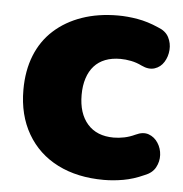

<svg xmlns="http://www.w3.org/2000/svg" viewBox="-43 -545 570 598"><g transform="rotate(5 242.0 -246.0)"><path d="M303 11Q220 11 158.5 -20Q97 -51 63 -109.5Q29 -168 29 -247Q29 -307 48 -354.5Q67 -402 103.5 -435Q140 -468 190.5 -485.5Q241 -503 303 -503Q332 -503 364 -497.5Q396 -492 430 -477Q454 -468 463.5 -449.5Q473 -431 471.5 -410Q470 -389 459.5 -372Q449 -355 430.5 -349Q412 -343 389 -354Q373 -362 355.5 -365.5Q338 -369 322 -369Q295 -369 274.5 -361Q254 -353 240 -337.5Q226 -322 218.5 -299Q211 -276 211 -247Q211 -189 240 -156Q269 -123 322 -123Q338 -123 355 -126.5Q372 -130 389 -138Q412 -149 430 -142.5Q448 -136 459 -119Q470 -102 471 -81.5Q472 -61 462 -42.5Q452 -24 428 -15Q395 0 363.5 5.5Q332 11 303 11Z"/></g></svg>

Font: Nunito ExtraLight Black
Style: Regular
Weight: 900
Version: Version 3.602